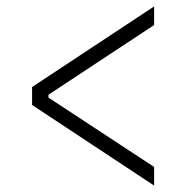

<svg xmlns="http://www.w3.org/2000/svg" viewBox="-20 -586 580 598"><path d="M80 -259V-315L460 -566V-508L131 -291V-282L460 -66V-8Z"/></svg>

Font: IBM Plex Sans Cond Light
Style: Regular
Weight: 300
Width: 3
Designer: Mike Abbink, Paul van der Laan, Pieter van Rosmalen
Foundry: Bold Monday
Version: Version 1.3